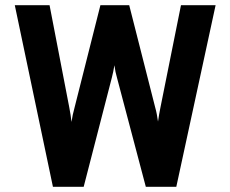

<svg xmlns="http://www.w3.org/2000/svg" viewBox="-20 -720 888 740"><path d="M184 0 37 -700H171L247 -306Q250 -290 252 -277.5Q254 -265 255.5 -250Q259.5 -277.5 267.5 -306L367 -700H478L578 -306.5Q582 -292.5 584.5 -279Q587 -265.5 589 -251.5Q592.5 -277 598 -304L677.5 -700H811L659.5 0H542L431 -420Q427.5 -432 425.2 -443Q423 -454 421 -468.5Q418.5 -453.5 416.2 -442.8Q414 -432 411 -420.5L302.5 0Z"/></svg>

Font: Overpass
Style: Bold
Weight: 700
Designer: Delve Withrington, Dave Bailey, Thomas Jockin
Foundry: Delve Fonts LLC
Version: Version 4.000; ttfautohint (v1.8.3)